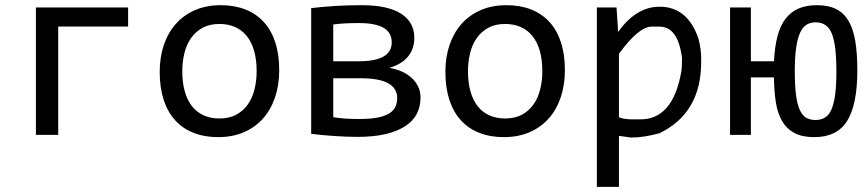

<svg xmlns="http://www.w3.org/2000/svg" viewBox="-20 -519 3339 739"><path d="M204.1 -417H473.1V-490.2H118.2V0H204.1Z M1054.7 -249C1054.7 -289.4 1049.6 -325.2 1039.3 -356.4C1029.1 -387.7 1014.2 -413.8 994.9 -434.8C975.5 -455.8 951.9 -471.8 924.1 -482.7C896.2 -493.6 864.7 -499 829.6 -499C792.8 -499 759.9 -492.8 731 -480.2C702 -467.7 677.4 -450.1 657.2 -427.5C637 -404.9 621.6 -377.8 610.8 -346.4C600.1 -315 594.7 -280.3 594.7 -242.2C594.7 -201.5 599.9 -165.5 610.1 -134.3C620.4 -103 635.2 -76.8 654.5 -55.7C673.9 -34.5 697.5 -18.5 725.3 -7.6C753.2 3.3 784.7 8.8 819.8 8.8C856.6 8.8 889.5 2.5 918.5 -10C947.4 -22.5 972 -40.1 992.2 -62.7C1012.4 -85.4 1027.8 -112.5 1038.6 -144.3C1049.3 -176 1054.7 -210.9 1054.7 -249ZM967.8 -245.1C967.8 -220.7 965.1 -197.5 959.7 -175.5C954.3 -153.6 945.9 -134.3 934.3 -117.7C922.8 -101.1 908 -87.8 889.9 -77.9C871.8 -68 850.1 -63 824.7 -63C802.6 -63 782.7 -66.8 765.1 -74.5C747.6 -82.1 732.6 -93.5 720.2 -108.6C707.8 -123.8 698.3 -142.7 691.7 -165.5C685 -188.3 681.6 -214.8 681.6 -245.1C681.6 -269.2 684.3 -292.2 689.7 -314.2C695.1 -336.2 703.5 -355.5 715.1 -372.1C726.6 -388.7 741.5 -401.9 759.5 -411.9C777.6 -421.8 799.3 -426.8 824.7 -426.8C846.5 -426.8 866.3 -422.9 884 -415.3C901.8 -407.6 916.8 -396.2 929.2 -381.1C941.6 -366 951.1 -347.1 957.8 -324.5C964.4 -301.8 967.8 -275.4 967.8 -245.1Z M1598.6 -143.1C1598.6 -159.7 1595.3 -174.5 1588.6 -187.5C1581.9 -200.5 1573.1 -211.8 1562 -221.4C1550.9 -231 1538.2 -238.9 1523.7 -244.9C1509.2 -250.9 1494.1 -255.2 1478.5 -257.8C1510.7 -267.3 1534.8 -281.9 1550.8 -301.8C1566.7 -321.6 1574.7 -345.4 1574.7 -373C1574.7 -413.7 1557.5 -444.9 1523.2 -466.6C1488.9 -488.2 1438.6 -499 1372.6 -499C1336.1 -499 1302.2 -498 1270.8 -496.1C1239.3 -494.1 1208.3 -491.4 1177.7 -487.8V-3.9C1206.7 -0.3 1236.8 2.5 1268.1 4.6C1299.3 6.8 1328.8 7.8 1356.4 7.8C1398.4 7.8 1434.7 4.2 1465.1 -3.2C1495.5 -10.5 1520.7 -20.8 1540.5 -33.9C1560.4 -47.1 1575 -63 1584.5 -81.5C1593.9 -100.1 1598.6 -120.6 1598.6 -143.1ZM1487.8 -356C1487.8 -307.5 1445.6 -283.2 1361.3 -283.2H1262.7V-424.8C1277.7 -426.8 1292.8 -428.1 1308.1 -429C1323.4 -429.8 1341.3 -430.2 1361.8 -430.2C1384.6 -430.2 1404.1 -428.5 1420.2 -425C1436.3 -421.6 1449.3 -416.7 1459.2 -410.2C1469.2 -403.6 1476.4 -395.8 1481 -386.7C1485.5 -377.6 1487.8 -367.4 1487.8 -356ZM1508.8 -141.1C1508.8 -129.4 1506.7 -118.7 1502.4 -108.9C1498.2 -99.1 1490.6 -90.7 1479.7 -83.5C1468.8 -76.3 1454 -70.8 1435.3 -66.9C1416.6 -63 1392.7 -61 1363.8 -61C1343.6 -61 1325.7 -61.5 1310.1 -62.5C1294.4 -63.5 1278.6 -65.3 1262.7 -67.9V-217.8H1367.2C1415.7 -217.8 1451.4 -211.3 1474.4 -198.5C1497.3 -185.6 1508.8 -166.5 1508.8 -141.1Z M2154.3 -249C2154.3 -289.4 2149.2 -325.2 2138.9 -356.4C2128.7 -387.7 2113.9 -413.8 2094.5 -434.8C2075.1 -455.8 2051.5 -471.8 2023.7 -482.7C1995.8 -493.6 1964.4 -499 1929.2 -499C1892.4 -499 1859.5 -492.8 1830.6 -480.2C1801.6 -467.7 1777 -450.1 1756.8 -427.5C1736.7 -404.9 1721.2 -377.8 1710.4 -346.4C1699.7 -315 1694.3 -280.3 1694.3 -242.2C1694.3 -201.5 1699.5 -165.5 1709.7 -134.3C1720 -103 1734.8 -76.8 1754.2 -55.7C1773.5 -34.5 1797.1 -18.5 1825 -7.6C1852.8 3.3 1884.3 8.8 1919.4 8.8C1956.2 8.8 1989.1 2.5 2018.1 -10C2047 -22.5 2071.6 -40.1 2091.8 -62.7C2112 -85.4 2127.4 -112.5 2138.2 -144.3C2148.9 -176 2154.3 -210.9 2154.3 -249ZM2067.4 -245.1C2067.4 -220.7 2064.7 -197.5 2059.3 -175.5C2054 -153.6 2045.5 -134.3 2033.9 -117.7C2022.4 -101.1 2007.6 -87.8 1989.5 -77.9C1971.4 -68 1949.7 -63 1924.3 -63C1902.2 -63 1882.3 -66.8 1864.7 -74.5C1847.2 -82.1 1832.2 -93.5 1819.8 -108.6C1807.5 -123.8 1797.9 -142.7 1791.3 -165.5C1784.6 -188.3 1781.2 -214.8 1781.2 -245.1C1781.2 -269.2 1783.9 -292.2 1789.3 -314.2C1794.7 -336.2 1803.1 -355.5 1814.7 -372.1C1826.3 -388.7 1841.1 -401.9 1859.1 -411.9C1877.2 -421.8 1898.9 -426.8 1924.3 -426.8C1946.1 -426.8 1965.9 -422.9 1983.6 -415.3C2001.4 -407.6 2016.4 -396.2 2028.8 -381.1C2041.2 -366 2050.7 -347.1 2057.4 -324.5C2064 -301.8 2067.4 -275.4 2067.4 -245.1Z M2362.3 3.9C2369.1 4.9 2384.4 7 2408.2 10.3H2411.6C2442.9 10.3 2478.5 4.7 2518.6 -6.3C2625.3 -58.1 2678.7 -149.3 2678.7 -279.8V-296.4C2678.7 -318.8 2675.3 -343.3 2668.5 -369.6C2640.8 -452 2590.8 -493.2 2518.6 -493.2C2460 -493.2 2407.7 -462.1 2361.8 -399.9L2358.9 -397L2358.4 -408.2L2353 -490.2H2277.3V200.2H2362.3ZM2362.3 -312C2413.1 -381.7 2455.1 -416.5 2488.3 -416.5H2518.6C2565.8 -416.5 2594.6 -376.5 2605 -296.4V-293C2605 -267.3 2603.8 -249.5 2601.6 -239.7C2579.8 -119.6 2527.7 -59.6 2445.3 -59.6H2405.3C2383.1 -61.2 2368.8 -64 2362.3 -67.9Z M2959 -283.2H2870.1V-490.2H2790V0H2870.1V-221.2H2959C2959.3 -185.1 2961.8 -152.8 2966.3 -124.5C2970.9 -96.2 2979 -72.1 2990.7 -52.2C3002.4 -32.4 3018.2 -17.3 3038.1 -6.8C3057.9 3.6 3083.3 8.8 3114.3 8.8C3172.5 8.8 3214.7 -12 3240.7 -53.7C3266.8 -95.4 3279.8 -160.2 3279.8 -248C3279.8 -291.3 3277.2 -328.8 3272 -360.4C3266.8 -391.9 3258.1 -418 3246.1 -438.5C3234 -459 3218.1 -474.2 3198.2 -484.1C3178.4 -494.1 3153.6 -499 3124 -499C3097.7 -499 3074.5 -494.9 3054.7 -486.6C3034.8 -478.3 3018.1 -465.4 3004.4 -448C2990.7 -430.6 2980.2 -408.3 2972.9 -381.1C2965.6 -353.9 2960.9 -321.3 2959 -283.2ZM3199.2 -245.1C3199.2 -209.6 3197.7 -179.9 3194.6 -155.8C3191.5 -131.7 3186.7 -112.3 3180.2 -97.7C3173.7 -83 3165.4 -72.6 3155.3 -66.4C3145.2 -60.2 3133.1 -57.1 3119.1 -57.1C3106.1 -57.1 3094.6 -59.7 3084.7 -64.7C3074.8 -69.7 3066.4 -79.3 3059.6 -93.3C3052.7 -107.3 3047.6 -126.4 3044.2 -150.6C3040.8 -174.9 3039.1 -206.4 3039.1 -245.1C3039.1 -280.6 3040.8 -310.4 3044.2 -334.5C3047.6 -358.6 3052.7 -377.9 3059.3 -392.6C3066 -407.2 3074.3 -417.6 3084.2 -423.8C3094.2 -430 3105.8 -433.1 3119.1 -433.1C3149.1 -433.1 3169.9 -418.7 3181.6 -389.9C3193.4 -361.1 3199.2 -312.8 3199.2 -245.1Z"/></svg>

Font: CodeNewRoman Nerd Font Mono
Style: Regular
Weight: 400
Monospace: yes
Designer: Sam Radian
Foundry: Code New Roman
Version: Version 2.00 November 29, 2014;Nerd Fonts 3.2.1